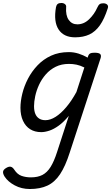

<svg xmlns="http://www.w3.org/2000/svg" viewBox="-94 -868 743 1286"><path d="M106 398Q50 398 4.5 373.5Q-41 349 -63 315Q-75 296 -73.5 282Q-72 268 -51 256Q-34 246 -21.5 249Q-9 252 2 269Q22 300 50.5 310Q79 320 113 320Q159 320 190.5 303.5Q222 287 245 250Q268 213 288 151L367 -92Q333 -51 300 -27Q267 -3 237 7Q207 17 182 17Q139 17 108 -2.5Q77 -22 60 -59Q43 -96 43 -146Q43 -190 55.5 -241Q68 -292 93.5 -341Q119 -390 157.5 -430.5Q196 -471 248 -495Q300 -519 367 -519Q400 -519 432 -509Q464 -499 493 -482L494 -485Q499 -504 509 -509.5Q519 -515 538 -515Q569 -515 577.5 -505.5Q586 -496 579 -476L373 154Q344 245 308.5 298.5Q273 352 224 375Q175 398 106 398ZM210 -63Q243 -63 278.5 -85.5Q314 -108 350 -150.5Q386 -193 418 -252L471 -416Q443 -430 418 -435Q393 -440 368 -440Q318 -440 279.5 -421Q241 -402 213 -370Q185 -338 167.5 -300Q150 -262 142 -224.5Q134 -187 134 -157Q134 -126 142.5 -105.5Q151 -85 168 -74Q185 -63 210 -63ZM409 -618Q333 -618 298.5 -670.5Q264 -723 281 -820Q284 -835 292.5 -841.5Q301 -848 317 -848Q332 -848 341.5 -840Q351 -832 349 -820Q345 -765 366 -735Q387 -705 424 -705Q468 -705 503 -739Q538 -773 557 -816Q565 -834 573.5 -840Q582 -846 597 -846Q615 -846 624 -837Q633 -828 628 -813Q605 -741 575 -698.5Q545 -656 504.5 -637Q464 -618 409 -618Z"/></svg>

Font: Playwrite HR
Style: Regular
Weight: 400
Designer: Veronika Burian, José Scaglione
Foundry: TypeTogether
Version: Version 1.002